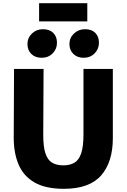

<svg xmlns="http://www.w3.org/2000/svg" viewBox="-20 -1175 793 1203"><path d="M380 8Q265 8 196 -32Q127 -72 96.5 -144Q66 -216 66 -312L68 -743H253L251 -334Q250.5 -256 264.8 -213.8Q279 -171.5 307.2 -155.2Q335.5 -139 377 -139Q419 -139 447 -156Q475 -173 489 -215.5Q503 -258 503 -334V-743H687V-309Q687 -160 613.8 -76Q540.5 8 380 8ZM241 -813Q200.5 -813 176.2 -837Q152 -861 152 -899Q152 -938 180.2 -965Q208.5 -992 249 -992Q290.5 -992 313.8 -968.8Q337 -945.5 337 -907Q337 -868 309.8 -840.5Q282.5 -813 241 -813ZM504 -813Q464.5 -813 439.8 -837Q415 -861 415 -899Q415 -938 443.5 -965Q472 -992 513 -992Q554.5 -992 577.2 -968.8Q600 -945.5 600 -907Q600 -868 572.8 -840.5Q545.5 -813 504 -813ZM225 -1041V-1155H527V-1041Z"/></svg>

Font: Merriweather Sans ExtraBold
Style: Regular
Weight: 800
Designer: Eben Sorkin
Foundry: Eben Sorkin
Version: Version 2.001; ttfautohint (v1.8.3)